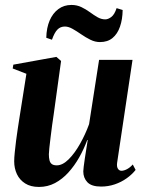

<svg xmlns="http://www.w3.org/2000/svg" viewBox="-20 -745 582 778"><path d="M138 12.5Q104 12.5 81.8 -1.8Q59.5 -16 48.5 -39.5Q37.5 -63 37.5 -91.5Q37.5 -105.5 39.8 -127.8Q42 -150 45.2 -175.2Q48.5 -200.5 52 -223.5Q55.5 -246.5 58 -262.5L87 -446L31.5 -467.5L34 -483L208.5 -514.5L227.5 -498L197.5 -281Q194.5 -262 191.2 -237.5Q188 -213 185 -188.8Q182 -164.5 180 -146Q178 -127.5 178 -120Q178 -106 180.5 -95.8Q183 -85.5 190 -80.2Q197 -75 210 -75Q233.5 -75 258 -99.2Q282.5 -123.5 304.2 -162Q326 -200.5 341 -242L381.5 -502.5H517L454.5 -85Q452.5 -69 458 -61Q463.5 -53 472 -53Q482 -53 494.5 -59.5Q507 -66 518 -78.5L529.5 -56.5Q515 -38 493.2 -22.5Q471.5 -7 445 2Q418.5 11 389.5 11Q351 11 334.2 -6.5Q317.5 -24 317.5 -50.5Q317.5 -56 319.2 -70.2Q321 -84.5 323.8 -103.2Q326.5 -122 329.8 -141.8Q333 -161.5 335.5 -177.5H333.5Q320 -141 300.8 -107Q281.5 -73 257 -46Q232.5 -19 202.8 -3.2Q173 12.5 138 12.5ZM167.5 -592Q168.5 -632.5 181.2 -662Q194 -691.5 216.5 -708.2Q239 -725 269.5 -725Q291.5 -725 309.8 -716.2Q328 -707.5 344 -695.8Q360 -684 375.2 -675.2Q390.5 -666.5 406.5 -666.5Q418 -666.5 431 -676.2Q444 -686 452.5 -712L477 -704.5Q476.5 -666.5 466.2 -637Q456 -607.5 436 -591Q416 -574.5 385 -574.5Q365.5 -574.5 346.2 -584Q327 -593.5 309 -606Q291 -618.5 274.2 -628Q257.5 -637.5 243 -637.5Q224.5 -637.5 212.5 -625Q200.5 -612.5 190.5 -584Z"/></svg>

Font: Merriweather 144pt
Style: Bold Italic
Weight: 700
Italic angle: -7.8°
Version: Version 2.101